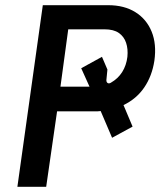

<svg xmlns="http://www.w3.org/2000/svg" viewBox="-20 -720 618 740"><path d="M47 0 145 -700H397Q459 -700 502 -673Q545 -646 564.5 -598Q584 -550 575 -486Q566 -427 536 -383Q506 -339 456 -315L491 -232L412 -189L368 -292Q363 -291 357 -291Q351 -291 345 -291H200L158 0ZM213 -386H325L293 -457L373 -501L394 -452L390 -411Q390 -403 395 -400Q400 -397 407 -401Q435 -417 451 -442.5Q467 -468 471 -501Q474 -531 466 -555Q458 -579 438 -593Q418 -607 383 -607H243Z"/></svg>

Font: Finlandica Medium
Style: Italic
Weight: 500
Italic angle: -8°
Designer: Niklas Ekholm, Juho Hiilivirta, Jaakko Suomalainen
Foundry: Helsinki Type Studio
Version: Version 1.063